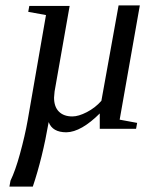

<svg xmlns="http://www.w3.org/2000/svg" viewBox="-20 -479 616 714"><path d="M351 -61 353 -59Q282 12 227 13Q175 13 161 -25Q138 108 102 215H15L19 193Q37 156 54 94Q73 25 83 -32L151 -423L85 -435L89 -457H239L183 -139L181 -116Q181 -82 199 -64Q217 -46 249 -46Q272 -46 303 -62Q334 -78 357 -104L421 -459H500L425 -34L490 -22L486 0H351Z"/></svg>

Font: Libra Serif Modern
Style: Italic
Weight: 400
Italic angle: -12°
Designer: Stefan Peev, Context Ltd
Foundry: Stefan Peev, Context Ltd
Version: Version 1.000